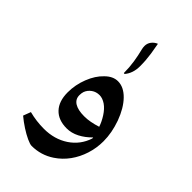

<svg xmlns="http://www.w3.org/2000/svg" viewBox="-255 -868 1008 1008"><g transform="rotate(45 248.5 -364.0)"><path d="M195 60Q183 60 158 48.5Q133 37 104.5 18.5Q76 0 51 -21L67 -63Q94 -56 121.5 -52.5Q149 -49 177 -49Q255 -49 313 -87.5Q371 -126 393 -193L392 -200Q363 -170 329 -152.5Q295 -135 260 -135Q198 -135 164 -171Q130 -207 130 -273Q130 -329 151 -382.5Q172 -436 206 -468Q239 -501 276 -501Q319 -501 357.5 -461.5Q396 -422 421 -354Q433 -320 439 -288Q445 -256 445 -224Q445 -174 430 -127Q415 -80 387.5 -42Q360 -4 321 22Q264 60 195 60ZM280 -245Q303 -245 326.5 -249.5Q350 -254 375 -262Q366 -290 347 -319.5Q328 -349 305 -365Q281 -381 259 -381Q234 -381 215 -367.5Q196 -354 188 -333Q184 -321 184 -306Q184 -276 209 -260.5Q234 -245 280 -245ZM273 -552 267 -553Q267 -595 261 -633.5Q255 -672 246 -707Q243 -719 243 -730Q243 -750 255 -765.5Q267 -781 285 -788Q292 -751 295.5 -726.5Q299 -702 300.5 -682Q302 -662 302 -638Q302 -586 273 -552Z"/></g></svg>

Font: Noto Naskh Arabic UI
Style: Regular
Weight: 400
Designer: Monotype Design Team, David Williams, Mohamad Dakak and Nizar Qandah
Foundry: Monotype Imaging Inc.
Version: Version 2.014